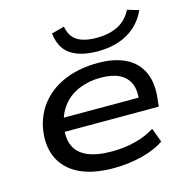

<svg xmlns="http://www.w3.org/2000/svg" viewBox="-106 -813 906 924"><g transform="rotate(-15 347.0 -351.0)"><path d="M350 9Q244 9 176.5 -25Q109 -59 81.5 -122Q54 -185 70 -270Q86 -343 132 -394.5Q178 -446 248 -473Q318 -500 405 -500Q487 -500 542.5 -472.5Q598 -445 623 -390.5Q648 -336 638 -255L634 -221H143L152 -288H575L549 -269Q558 -323 542.5 -358Q527 -393 491 -410.5Q455 -428 400 -428Q340 -428 291 -407.5Q242 -387 211 -347.5Q180 -308 170 -252L169 -248Q159 -190 177 -150.5Q195 -111 241 -91Q287 -71 362 -71Q422 -71 476.5 -84.5Q531 -98 576 -126L602 -56Q558 -25 490 -8Q422 9 350 9ZM421 -554Q362 -554 320.5 -569.5Q279 -585 256.5 -616Q234 -647 229 -694L293 -711Q301 -662 335.5 -640Q370 -618 432 -618Q494 -618 538 -640Q582 -662 607 -711L664 -694Q643 -648 608.5 -617Q574 -586 527 -570Q480 -554 421 -554Z"/></g></svg>

Font: Nunito Sans 10pt Expanded Medium
Style: Italic
Weight: 500
Width: 7
Italic angle: -9°
Designer: Vernon Adams
Foundry: Vernon Adams
Version: Version 3.101;gftools[0.9.27]